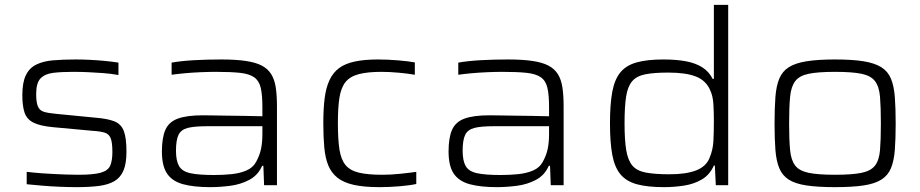

<svg xmlns="http://www.w3.org/2000/svg" viewBox="-20 -763 3791 791"><path d="M296 8Q265 8 228 6.5Q191 5 155 2Q119 -1 90 -4V-55Q126 -51 154 -49Q182 -47 205 -46Q228 -45 251 -44Q274 -43 303 -43Q365 -43 395 -51.5Q425 -60 434 -80.5Q443 -101 443 -137Q443 -176 436 -193.5Q429 -211 411.5 -216.5Q394 -222 362 -224L199 -239Q145 -244 117.5 -258Q90 -272 81 -299.5Q72 -327 72 -371Q72 -423 86.5 -453Q101 -483 129.5 -497Q158 -511 198.5 -514.5Q239 -518 292 -518Q319 -518 350.5 -516.5Q382 -515 412.5 -512Q443 -509 468 -505V-454Q433 -460 403.5 -462Q374 -464 345 -465.5Q316 -467 281 -467Q234 -467 200 -463Q166 -459 147.5 -440.5Q129 -422 129 -375Q129 -342 136 -325Q143 -308 160.5 -302.5Q178 -297 211 -294L375 -278Q424 -274 451.5 -263Q479 -252 490 -223.5Q501 -195 501 -138Q501 -89 488.5 -60Q476 -31 451 -16.5Q426 -2 387.5 3Q349 8 296 8Z M846 8Q779 8 734.5 -4Q690 -16 668.5 -47.5Q647 -79 647 -139Q647 -196 661.5 -228.5Q676 -261 713 -274.5Q750 -288 816 -288Q828 -288 855 -287.5Q882 -287 918 -286.5Q954 -286 991.5 -285.5Q1029 -285 1061 -284V-322Q1061 -373 1054 -402Q1047 -431 1026.5 -445Q1006 -459 968 -463Q930 -467 868 -467Q841 -467 806 -465.5Q771 -464 739 -461Q707 -458 687 -455V-505Q726 -512 779 -515Q832 -518 893 -518Q951 -518 992 -512Q1033 -506 1058 -493Q1083 -480 1097 -458Q1111 -436 1116 -403Q1121 -370 1121 -325V0H1068L1065 -80H1060Q1043 -41 1007 -22Q971 -3 928 2.5Q885 8 846 8ZM862 -42Q899 -42 933.5 -45.5Q968 -49 995 -60.5Q1022 -72 1035 -96Q1050 -123 1055.5 -150Q1061 -177 1061 -211V-243H832Q781 -243 753.5 -236Q726 -229 715.5 -207.5Q705 -186 705 -142Q705 -101 717.5 -79Q730 -57 764 -49.5Q798 -42 862 -42Z M1543 8Q1479 8 1437 -1.5Q1395 -11 1370 -31Q1345 -51 1332.5 -81.5Q1320 -112 1316 -155.5Q1312 -199 1312 -255Q1312 -315 1317.5 -358.5Q1323 -402 1337.5 -433Q1352 -464 1377 -482.5Q1402 -501 1441.5 -509.5Q1481 -518 1537 -518Q1576 -518 1618.5 -514.5Q1661 -511 1689 -506V-455Q1661 -460 1622.5 -463.5Q1584 -467 1552 -467Q1494 -467 1458 -457.5Q1422 -448 1403.5 -425Q1385 -402 1378.5 -361Q1372 -320 1372 -256Q1372 -189 1378.5 -147Q1385 -105 1404 -82.5Q1423 -60 1459.5 -51.5Q1496 -43 1555 -43Q1590 -43 1628.5 -47Q1667 -51 1695 -55V-5Q1668 1 1625 4.5Q1582 8 1543 8Z M2027 8Q1960 8 1915.5 -4Q1871 -16 1849.5 -47.5Q1828 -79 1828 -139Q1828 -196 1842.5 -228.5Q1857 -261 1894 -274.5Q1931 -288 1997 -288Q2009 -288 2036 -287.5Q2063 -287 2099 -286.5Q2135 -286 2172.5 -285.5Q2210 -285 2242 -284V-322Q2242 -373 2235 -402Q2228 -431 2207.5 -445Q2187 -459 2149 -463Q2111 -467 2049 -467Q2022 -467 1987 -465.5Q1952 -464 1920 -461Q1888 -458 1868 -455V-505Q1907 -512 1960 -515Q2013 -518 2074 -518Q2132 -518 2173 -512Q2214 -506 2239 -493Q2264 -480 2278 -458Q2292 -436 2297 -403Q2302 -370 2302 -325V0H2249L2246 -80H2241Q2224 -41 2188 -22Q2152 -3 2109 2.5Q2066 8 2027 8ZM2043 -42Q2080 -42 2114.5 -45.5Q2149 -49 2176 -60.5Q2203 -72 2216 -96Q2231 -123 2236.5 -150Q2242 -177 2242 -211V-243H2013Q1962 -243 1934.5 -236Q1907 -229 1896.5 -207.5Q1886 -186 1886 -142Q1886 -101 1898.5 -79Q1911 -57 1945 -49.5Q1979 -42 2043 -42Z M2715 8Q2647 8 2603.5 -4Q2560 -16 2536 -45Q2512 -74 2502.5 -125Q2493 -176 2493 -255Q2493 -334 2502.5 -385Q2512 -436 2536 -465Q2560 -494 2603 -506Q2646 -518 2713 -518Q2766 -518 2806 -510.5Q2846 -503 2873.5 -485.5Q2901 -468 2916 -438H2921V-743H2980V0H2929L2925 -81H2921Q2904 -43 2872 -24Q2840 -5 2799 1.5Q2758 8 2715 8ZM2738 -45Q2807 -45 2848 -61Q2889 -77 2903 -112Q2917 -145 2919 -180.5Q2921 -216 2921 -265Q2921 -302 2919 -334.5Q2917 -367 2906 -391Q2889 -431 2847.5 -447.5Q2806 -464 2733 -464Q2675 -464 2639 -457Q2603 -450 2584.5 -428.5Q2566 -407 2559.5 -365.5Q2553 -324 2553 -255Q2553 -186 2560 -144Q2567 -102 2585.5 -80.5Q2604 -59 2641 -52Q2678 -45 2738 -45Z M3420 8Q3349 8 3302.5 1Q3256 -6 3229.5 -23Q3203 -40 3190.5 -70Q3178 -100 3174.5 -145.5Q3171 -191 3171 -254Q3171 -318 3174.5 -363.5Q3178 -409 3190.5 -439Q3203 -469 3229.5 -486Q3256 -503 3302.5 -510.5Q3349 -518 3420 -518Q3492 -518 3538 -510.5Q3584 -503 3611 -486Q3638 -469 3650.5 -439Q3663 -409 3666.5 -363.5Q3670 -318 3670 -254Q3670 -191 3666.5 -145.5Q3663 -100 3650.5 -70Q3638 -40 3611 -23Q3584 -6 3538 1Q3492 8 3420 8ZM3420 -43Q3491 -43 3529.5 -51Q3568 -59 3585 -81Q3602 -103 3605.5 -145Q3609 -187 3609 -254Q3609 -322 3605.5 -364Q3602 -406 3585 -428.5Q3568 -451 3529.5 -459Q3491 -467 3420 -467Q3350 -467 3311.5 -459Q3273 -451 3256 -428.5Q3239 -406 3235 -364Q3231 -322 3231 -254Q3231 -187 3235 -145Q3239 -103 3256 -81Q3273 -59 3311.5 -51Q3350 -43 3420 -43Z"/></svg>

Font: Saira Expanded Light
Style: Regular
Weight: 300
Width: 7
Designer: Hector Gatti with collaboration of the Omnibus-Type team
Foundry: Omnibus-Type
Version: Version 1.101